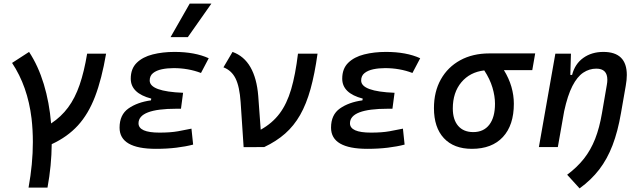

<svg xmlns="http://www.w3.org/2000/svg" viewBox="-20 -815 3556 1064"><path d="M138.2 224.6Q162.1 92.8 162.1 -27.8Q162.1 -95.2 154.8 -158.7Q133.3 -336.4 46.9 -466.3L141.1 -527.3Q191.9 -450.2 222.7 -348.9Q253.4 -247.6 263.2 -130.9Q318.8 -167.5 357.4 -219.5Q396 -271.5 421.1 -344.5Q446.3 -417.5 462.9 -517.6H567.9Q543.9 -377 506.8 -280Q469.7 -183.1 411.6 -119.6Q353.5 -56.2 266.6 -16.1Q265.6 102.5 243.2 224.6Z M844.2 9.8Q642.6 9.8 642.6 -107.4Q642.6 -179.2 691.9 -213.9Q741.2 -248.5 816.4 -258.8L818.4 -268.6Q704.6 -298.3 704.6 -378.9Q704.6 -434.6 737.8 -467Q771 -499.5 826.2 -513.4Q881.3 -527.3 946.8 -527.3Q1060.1 -527.3 1136.7 -492.2L1093.8 -410.6Q1023.4 -437.5 941.9 -437.5Q907.2 -437.5 877 -431.2Q846.7 -424.8 828.1 -409.9Q809.6 -395 809.6 -368.7Q809.6 -308.1 994.6 -300.8L982.9 -212.4H957.5Q747.6 -212.4 747.6 -131.8Q747.6 -80.1 863.8 -80.1Q924.8 -80.1 966.6 -87.6Q1008.3 -95.2 1041 -102.1L1050.3 -13.7Q1009.3 -2.9 957.3 3.4Q905.3 9.8 844.2 9.8ZM925.3 -609.4 1031.2 -794.9H1151.4L1021 -609.4Z M1444.3 0 1330.1 0.5 1313.5 -249Q1307.6 -335.4 1285.4 -380.1Q1263.2 -424.8 1218.3 -441.9L1268.6 -527.3Q1332.5 -504.4 1367.9 -442.6Q1403.3 -380.9 1411.1 -283.2L1424.8 -96.2Q1489.3 -132.3 1529.5 -186Q1569.8 -239.7 1593.5 -320.3Q1617.2 -400.9 1631.3 -517.6H1739.7Q1724.1 -405.3 1700.9 -321.8Q1677.7 -238.3 1643.3 -178Q1608.9 -117.7 1560.1 -74.7Q1511.2 -31.7 1444.3 0Z M2016.1 9.8Q1814.5 9.8 1814.5 -107.4Q1814.5 -179.2 1863.8 -213.9Q1913.1 -248.5 1988.3 -258.8L1990.2 -268.6Q1876.5 -298.3 1876.5 -378.9Q1876.5 -434.6 1909.7 -467Q1942.9 -499.5 1998 -513.4Q2053.2 -527.3 2118.7 -527.3Q2231.9 -527.3 2308.6 -492.2L2265.6 -410.6Q2195.3 -437.5 2113.8 -437.5Q2079.1 -437.5 2048.8 -431.2Q2018.6 -424.8 2000 -409.9Q1981.4 -395 1981.4 -368.7Q1981.4 -308.1 2166.5 -300.8L2154.8 -212.4H2129.4Q1919.4 -212.4 1919.4 -131.8Q1919.4 -80.1 2035.6 -80.1Q2096.7 -80.1 2138.4 -87.6Q2180.2 -95.2 2212.9 -102.1L2222.2 -13.7Q2181.2 -2.9 2129.2 3.4Q2077.1 9.8 2016.1 9.8Z M2595.2 9.8Q2495.1 9.8 2439.9 -49.3Q2384.8 -108.4 2384.8 -215.8Q2384.8 -307.1 2423.1 -375.2Q2461.4 -443.4 2530.5 -481.2Q2599.6 -519 2691.9 -519H2945.8L2929.7 -426.3H2772.5Q2800.3 -381.3 2814 -334.2Q2827.6 -287.1 2827.6 -240.2Q2827.6 -121.1 2766.8 -55.7Q2706.1 9.8 2595.2 9.8ZM2663.6 -424.8Q2584 -415.5 2536.6 -358.9Q2489.3 -302.2 2489.3 -213.9Q2489.3 -151.9 2519 -117.4Q2548.8 -83 2602.5 -83Q2660.2 -83 2691.7 -124Q2723.1 -165 2723.1 -240.2Q2723.1 -282.2 2709 -329.8Q2694.8 -377.4 2663.6 -424.8Z M2966.3 0 3057.6 -517.6H3144L3140.6 -399.9H3150.4Q3166 -460.9 3212.4 -494.1Q3258.8 -527.3 3323.7 -527.3Q3453.6 -527.3 3453.6 -399.4Q3453.6 -372.6 3447.8 -340.3L3421.4 -189Q3403.8 -86.4 3374.5 -10Q3345.2 66.4 3300.8 124.3Q3256.3 182.1 3191.9 229L3123 153.3Q3178.2 112.3 3216.1 64.2Q3253.9 16.1 3278.1 -45.4Q3302.2 -106.9 3315.9 -188L3342.8 -344.2Q3345.7 -359.9 3345.7 -373Q3345.7 -434.6 3284.7 -434.6Q3245.6 -434.6 3212.2 -412.4Q3178.7 -390.1 3152.1 -338.4Q3125.5 -286.6 3106.4 -198.7L3071.3 0Z"/></svg>

Font: CaskaydiaCove NFP
Style: Italic
Weight: 400
Italic angle: -10°
Designer: Aaron Bell
Foundry: Saja Typeworks
Version: Version 2111.001; VTT 6.35;Nerd Fonts 3.1.1